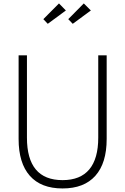

<svg xmlns="http://www.w3.org/2000/svg" viewBox="-20 -1068 719 1103"><path d="M86.9 -750H134.8V-277.3Q134.8 -33.2 339.4 -33.2Q441.4 -33.2 492.9 -94.7Q544.4 -156.2 544.4 -277.3V-750H592.8V-269.5Q592.8 -130.9 527.8 -58.1Q462.9 14.6 339.4 14.6Q215.8 14.6 151.4 -58.1Q86.9 -130.9 86.9 -269.5ZM397.9 -931.2 372.1 -958 461.4 -1048.3 502 -1007.8ZM229 -958 318.8 -1048.3 358.4 -1007.8 254.4 -931.2Z"/></svg>

Font: Spartan MB Light
Style: Regular
Weight: 300
Designer: Matt Bailey, Mirko Velimirovic
Foundry: Matt Bailey
Version: Version 1.005